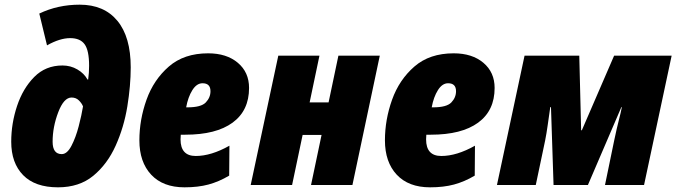

<svg xmlns="http://www.w3.org/2000/svg" viewBox="-20 -791 2892 821"><path d="M539 -503Q539 -633 482 -702Q425 -771 321 -771Q227 -771 148 -733L181 -597Q236 -628 280 -628Q323 -628 342 -601.5Q361 -575 361 -510Q361 -479 357 -451H354Q340 -477 311 -494Q282 -511 247 -511Q175 -511 126.5 -462Q78 -413 53 -338Q28 -263 28 -185Q28 -94 79 -42Q130 10 228 10Q319 10 379 -39.5Q439 -89 474.5 -168Q510 -247 524.5 -336Q539 -425 539 -503ZM205 -185Q205 -248 229 -311Q253 -374 286 -374Q305 -374 317.5 -361.5Q330 -349 335 -336Q329 -299 316.5 -251Q304 -203 285.5 -167.5Q267 -132 244 -132Q205 -132 205 -185Z M960 -40 961 -168Q883 -124 817 -124Q752 -124 752 -195Q752 -205 753 -215H772Q904 -215 974.5 -266.5Q1045 -318 1045 -415Q1045 -482 997 -522.5Q949 -563 870 -563Q767 -563 702 -506.5Q637 -450 606.5 -364.5Q576 -279 576 -191Q576 -98 626.5 -44Q677 10 769 10Q827 10 871.5 -2Q916 -14 960 -40ZM846 -435Q880 -435 880 -401Q880 -374 860 -353Q840 -332 782 -332H776Q784 -376 802.5 -405.5Q821 -435 846 -435Z M1229 0 1274 -214H1355L1310 0H1487L1604 -553H1427L1385 -353H1304L1346 -553H1170L1052 0Z M2010 -40 2011 -168Q1933 -124 1867 -124Q1802 -124 1802 -195Q1802 -205 1803 -215H1822Q1954 -215 2024.5 -266.5Q2095 -318 2095 -415Q2095 -482 2047 -522.5Q1999 -563 1920 -563Q1817 -563 1752 -506.5Q1687 -450 1656.5 -364.5Q1626 -279 1626 -191Q1626 -98 1676.5 -44Q1727 10 1819 10Q1877 10 1921.5 -2Q1966 -14 2010 -40ZM1896 -435Q1930 -435 1930 -401Q1930 -374 1910 -353Q1890 -332 1832 -332H1826Q1834 -376 1852.5 -405.5Q1871 -435 1896 -435Z M2271 0 2311 -190Q2317 -220 2322 -256Q2327 -292 2333 -333H2336L2347 0H2494L2637 -333H2639Q2635 -311 2626.5 -278.5Q2618 -246 2606 -189L2567 0H2734L2852 -553H2606L2468 -234H2465L2457 -553H2223L2105 0Z"/></svg>

Font: Noto Sans Display SemiCondensed Black
Style: Italic
Weight: 900
Width: 4
Designer: Monotype Design team
Foundry: Monotype Imaging Inc.
Version: 1.000